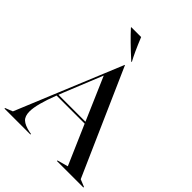

<svg xmlns="http://www.w3.org/2000/svg" viewBox="-268 -1068 1209 1209"><g transform="rotate(45 336.5 -463.5)"><path d="M-15 -5 35 -25 326 -730H328L639 -25L688 -5V0H452V-5L524 -25L409 -290H159Q109 -161 109 -99Q109 -57 130.5 -37.5Q152 -18 199 -8L216 -5V0H-15ZM404 -302 280 -589 176 -333 164 -302ZM187 -924V-927H275Q316 -826 345 -774H340Q242 -863 187 -924Z"/></g></svg>

Font: Nyght Serif
Style: Regular
Weight: 400
Designer: Maksym Kobuzan
Version: Version 0.410;July 4, 2025;FontCreator 15.0.0.2958 64-bit